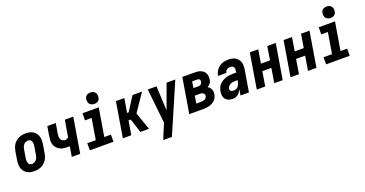

<svg xmlns="http://www.w3.org/2000/svg" viewBox="-41 -1606 5081 2673"><g transform="rotate(-20 2500.0 -270.0)"><path d="M206 8Q176 8 147.5 2Q119 -4 95.5 -19Q72 -34 56 -56.5Q40 -79 32.5 -106.5Q25 -134 25.5 -164Q26 -194 31 -223L50 -343Q55 -368 63.5 -393Q72 -418 86.5 -440Q101 -462 122 -479.5Q143 -497 167 -508Q191 -519 216.5 -523.5Q242 -528 267 -528Q297 -528 325.5 -522Q354 -516 377.5 -501Q401 -486 417.5 -463.5Q434 -441 441.5 -413.5Q449 -386 448.5 -356Q448 -326 443 -297L423 -177Q419 -152 410.5 -127Q402 -102 387 -80Q372 -58 351.5 -40.5Q331 -23 307 -12Q283 -1 257 3.5Q231 8 206 8ZM207 -97Q225 -97 242 -104.5Q259 -112 272 -126.5Q285 -141 291.5 -158.5Q298 -176 301 -194L321 -314Q323 -326 324 -338Q325 -350 324 -362Q323 -374 319 -385Q315 -396 308 -405Q301 -414 290 -418.5Q279 -423 267 -423Q249 -423 231.5 -415.5Q214 -408 201 -393.5Q188 -379 182 -361.5Q176 -344 173 -326L153 -206Q151 -194 150 -182Q149 -170 150 -158Q151 -146 154.5 -135Q158 -124 165 -115Q172 -106 183.5 -101.5Q195 -97 207 -97Z M761 0 786 -150Q778 -149 771 -148.5Q764 -148 757 -148Q725 -148 694 -153Q663 -158 636.5 -172.5Q610 -187 591 -210.5Q572 -234 564 -263.5Q556 -293 558.5 -325Q561 -357 566 -389L588 -520H713L688 -372Q685 -351 684.5 -330Q684 -309 692.5 -291Q701 -273 718.5 -262.5Q736 -252 757 -252Q770 -252 783 -258Q796 -264 806 -273L847 -520H972L886 0Z M1029 0V-105H1155L1206 -415H1108L1109 -520H1350L1281 -105H1379V0ZM1310 -585Q1290 -585 1271 -592.5Q1252 -600 1240.5 -615Q1229 -630 1226 -650Q1223 -670 1226 -690Q1228 -705 1235.5 -718Q1243 -731 1255.5 -739.5Q1268 -748 1282 -751.5Q1296 -755 1310 -755Q1330 -755 1348.5 -747.5Q1367 -740 1378.5 -725Q1390 -710 1393.5 -690Q1397 -670 1393 -650Q1391 -635 1384 -622Q1377 -609 1364.5 -600.5Q1352 -592 1338 -588.5Q1324 -585 1310 -585Z M1777 0 1711 -208H1677L1643 0H1518L1604 -520H1729L1694 -312H1717L1850 -520H1991L1814 -260L1905 0Z M2167 215H2038Q2054 173 2071.5 131Q2089 89 2107 47L2131 -7L2076 -520H2205L2223 -158L2355 -520H2484L2175 195Z M2502 0 2588 -520H2772Q2796 -520 2819 -516.5Q2842 -513 2862.5 -504Q2883 -495 2899 -480Q2915 -465 2924.5 -445Q2934 -425 2935.5 -401.5Q2937 -378 2933 -354Q2931 -341 2927 -327.5Q2923 -314 2914.5 -302.5Q2906 -291 2894.5 -282Q2883 -273 2870 -266Q2885 -257 2898 -244Q2911 -231 2918 -214.5Q2925 -198 2926.5 -179Q2928 -160 2925 -141Q2921 -118 2911 -96.5Q2901 -75 2884.5 -58Q2868 -41 2847 -29.5Q2826 -18 2804 -11.5Q2782 -5 2759.5 -2.5Q2737 0 2715 0ZM2680 -321H2755Q2764 -321 2774 -323.5Q2784 -326 2792 -333Q2800 -340 2804.5 -349.5Q2809 -359 2811 -369Q2812 -378 2810.5 -387Q2809 -396 2803.5 -402.5Q2798 -409 2789.5 -412Q2781 -415 2772 -415H2695ZM2644 -105H2714Q2728 -105 2742 -107Q2756 -109 2769 -115.5Q2782 -122 2791.5 -133.5Q2801 -145 2803 -159Q2805 -173 2800 -185Q2795 -197 2785 -204Q2775 -211 2761.5 -213.5Q2748 -216 2734 -216H2662Z M3147 8Q3116 8 3087.5 -1.5Q3059 -11 3040.5 -33Q3022 -55 3017.5 -85.5Q3013 -116 3018 -147Q3023 -174 3033.5 -200Q3044 -226 3063.5 -247Q3083 -268 3108 -282.5Q3133 -297 3159.5 -305.5Q3186 -314 3213 -317Q3240 -320 3266 -320H3314L3317 -343Q3320 -358 3319 -373Q3318 -388 3310.5 -400Q3303 -412 3289.5 -417.5Q3276 -423 3261 -423Q3248 -423 3235 -419.5Q3222 -416 3211 -408Q3200 -400 3193 -388Q3186 -376 3184 -363H3060V-364Q3064 -387 3073.5 -409.5Q3083 -432 3098 -452Q3113 -472 3133.5 -487Q3154 -502 3176.5 -511.5Q3199 -521 3222.5 -524.5Q3246 -528 3269 -528Q3296 -528 3322.5 -523.5Q3349 -519 3371 -506.5Q3393 -494 3410 -474.5Q3427 -455 3435 -431Q3443 -407 3443.5 -380Q3444 -353 3440 -325L3386 0H3261L3275 -85Q3266 -67 3253 -49.5Q3240 -32 3223.5 -18.5Q3207 -5 3186.5 1.5Q3166 8 3147 8ZM3202 -97Q3220 -97 3238 -106.5Q3256 -116 3267.5 -132Q3279 -148 3285 -166.5Q3291 -185 3294 -203L3296 -215H3266Q3247 -215 3228 -212.5Q3209 -210 3191.5 -202Q3174 -194 3160 -178Q3146 -162 3143 -144Q3141 -132 3145 -122Q3149 -112 3158 -106.5Q3167 -101 3178.5 -99Q3190 -97 3202 -97Z M3502 0 3588 -520H3713L3680 -319H3814L3847 -520H3972L3886 0H3761L3796 -214H3662L3627 0Z M4002 0 4088 -520H4213L4180 -319H4314L4347 -520H4472L4386 0H4261L4296 -214H4162L4127 0Z M4529 0V-105H4655L4706 -415H4608L4609 -520H4850L4781 -105H4879V0ZM4810 -585Q4790 -585 4771 -592.5Q4752 -600 4740.5 -615Q4729 -630 4726 -650Q4723 -670 4726 -690Q4728 -705 4735.5 -718Q4743 -731 4755.5 -739.5Q4768 -748 4782 -751.5Q4796 -755 4810 -755Q4830 -755 4848.5 -747.5Q4867 -740 4878.5 -725Q4890 -710 4893.5 -690Q4897 -670 4893 -650Q4891 -635 4884 -622Q4877 -609 4864.5 -600.5Q4852 -592 4838 -588.5Q4824 -585 4810 -585Z"/></g></svg>

Font: Iosevka Extrabold Oblique
Style: Regular
Weight: 800
Italic angle: -9°
Monospace: yes
Designer: Belleve Invis
Foundry: Belleve Invis
Version: Version 32.5.0; ttfautohint (v1.8.4)